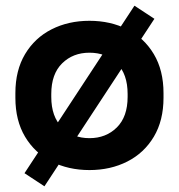

<svg xmlns="http://www.w3.org/2000/svg" viewBox="-20 -583 628 674"><path d="M34 -240V-256Q34 -336 68 -393Q102 -450 161 -480Q220 -510 294 -510Q368 -510 427 -480Q486 -450 520 -393Q554 -336 554 -256V-240Q554 -160 520 -103Q486 -46 427 -16Q368 14 294 14Q220 14 161 -16Q102 -46 68 -103Q34 -160 34 -240ZM428 -243V-253Q428 -323 390.5 -360.5Q353 -398 294 -398Q236 -398 198 -360.5Q160 -323 160 -253V-243Q160 -173 198 -135.5Q236 -98 294 -98Q352 -98 390 -135.5Q428 -173 428 -243ZM136 71 66 25 452 -563 522 -517Z"/></svg>

Font: Space Grotesk Frontify
Style: Bold
Weight: 700
Designer: Florian Karsten
Version: Version 2.000